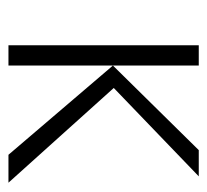

<svg xmlns="http://www.w3.org/2000/svg" viewBox="-38 -452 490 454"><g transform="rotate(90 207.0 -225.0)"><path d="M346 0 135 -247 335 -450H397L188 -249L412 0ZM87 0V-450H135V0Z"/></g></svg>

Font: Ancizar Sans Thin
Style: Regular
Weight: 100
Designer: Cesar Puertas, Viviana Monsalve, Julian Moncada, Julian Prieto, Jose Castro, Mariel Hernandez, Felipe Aragon, Sara Alarc
Version: Version 8.100